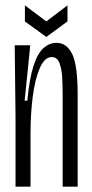

<svg xmlns="http://www.w3.org/2000/svg" viewBox="-20 -697 342 717"><path d="M38 0V-260L35 -528H93L72 -321H82Q90 -405 105.5 -452Q121 -499 143 -518Q165 -537 191 -537Q229 -537 249.5 -495.5Q270 -454 270 -344V0H214V-344Q214 -371 212.5 -404Q211 -437 202.5 -460.5Q194 -484 173 -484Q147 -484 129 -443.5Q111 -403 102.5 -338Q94 -273 94 -198V0ZM73 -677 153 -617 232 -677V-617L153 -559L73 -617Z"/></svg>

Font: Bricolage Grotesque 48pt Condensed ExtraLight
Style: Regular
Weight: 200
Width: 3
Designer: Mathieu Triay
Foundry: Atelier Triay
Version: Version 1.000; ttfautohint (v1.8.4.7-5d5b);gftools[0.9.32]